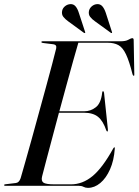

<svg xmlns="http://www.w3.org/2000/svg" viewBox="-29 -900 671 930"><path d="M352.5 0H-3.5Q-9 0 -9 -3Q-9 -7.5 -2.5 -7.5L47.5 -13.5Q63.5 -15 71 -37Q79.5 -67 93.8 -116.8Q108 -166.5 124.8 -227.2Q141.5 -288 159.2 -352.5Q177 -417 193.5 -477.5Q210 -538 223 -587Q236 -636 243 -665Q247 -683 230 -685.5L178 -692Q171.5 -693 171.5 -696.5Q171.5 -700 176.5 -700H554Q580 -700 592.8 -707.5Q605.5 -715 612 -715Q618.5 -715 618.5 -706L621.5 -542.5Q622.5 -533 619 -533Q615.5 -533 613 -540Q597 -604 581.2 -637Q565.5 -670 544.5 -681.5Q523.5 -693 492.5 -693H350.5Q340 -657.5 325.2 -604.5Q310.5 -551.5 293.2 -488.5Q276 -425.5 258.5 -361H379Q410.5 -361 435.5 -380.8Q460.5 -400.5 466 -452Q466.5 -458 470 -458Q474 -458 475 -450L493.5 -274Q494 -264 492 -263.5Q488.5 -262 486 -268Q470.5 -314 446 -334Q421.5 -354 377.5 -354H256.5Q239.5 -290 223.5 -230Q207.5 -170 194.8 -122Q182 -74 175 -46Q169.5 -24.5 180.8 -15.8Q192 -7 236.5 -7H314.5Q371 -7 419.5 -47.2Q468 -87.5 519.5 -181Q523 -186.5 525 -186.5Q528 -186.5 527 -180Q523 -122.5 504 -79.8Q485 -37 456.8 -13.5Q428.5 10 397 10Q385 10 375.5 5Q366 0 352.5 0ZM353 -837.5 383 -746Q385 -742.5 383 -740.5Q381 -739 377.5 -741L301.5 -796.5Q287.5 -806.5 278 -818.2Q268.5 -830 272 -847.5Q274.5 -860.5 285.8 -869.8Q297 -879 311.5 -880Q326.5 -881 336.5 -869.8Q346.5 -858.5 353 -837.5ZM483.5 -837.5 513 -746Q515 -742.5 513 -740.5Q511 -739 508 -741L431.5 -796.5Q417 -806.5 407.8 -818.2Q398.5 -830 402 -847.5Q405 -860.5 416 -869.8Q427 -879 441 -880Q456.5 -881 466.5 -869.8Q476.5 -858.5 483.5 -837.5Z"/></svg>

Font: Fraunces 144pt
Style: Italic
Weight: 400
Italic angle: -16°
Version: Version 1.000;[b76b70a41]